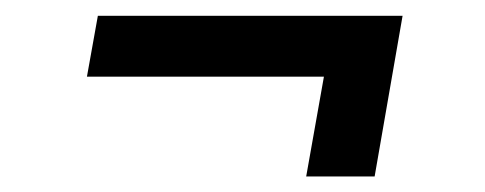

<svg xmlns="http://www.w3.org/2000/svg" viewBox="-20 -411 627 248"><path d="M463.9 -183.1H375.5L398.4 -312H92.3L106.4 -390.6H500Z"/></svg>

Font: TypoPRO Roboto Mono
Style: Italic
Weight: 400
Designer: Google
Version: Version 2.000986; 2015; ttfautohint (v1.3)